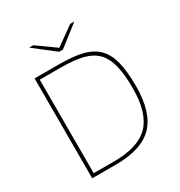

<svg xmlns="http://www.w3.org/2000/svg" viewBox="-183 -915 981 1044"><g transform="rotate(-30 307.5 -393.5)"><path d="M242 0H93V-627H242Q340 -627 397 -611.5Q454 -596 487 -561Q520 -527 535 -467.5Q550 -408 550 -314Q550 -151 477 -75.5Q404 0 242 0ZM471 -545Q440 -578 386.5 -592.5Q333 -607 242 -607H114V-20H242Q394 -20 461.5 -89.5Q529 -159 529 -314Q529 -403 515 -458Q501 -513 471 -545ZM151 -787H177L293 -704L409 -787H435L305 -686H281Z"/></g></svg>

Font: Blinker Thin
Style: Regular
Weight: 100
Designer: Juergen Huber
Foundry: supertype
Version: Version 1.017;hotconv 1.0.117;makeotfexe 2.5.65602